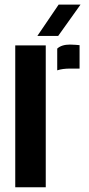

<svg xmlns="http://www.w3.org/2000/svg" viewBox="-20 -792 375 812"><path d="M44.5 0V-600H173.5V0ZM222 -494.5V-586.5Q240.5 -603.5 276 -603.5Q288 -603.5 299.2 -602.5Q310.5 -601.5 316.5 -601V-502H278Q243.5 -502 222 -494.5ZM138 -640 228 -772.5H320.5L226 -640Z"/></svg>

Font: Big Shoulders Stencil Display Thin ExtraBold
Style: Regular
Weight: 800
Version: Version 2.001